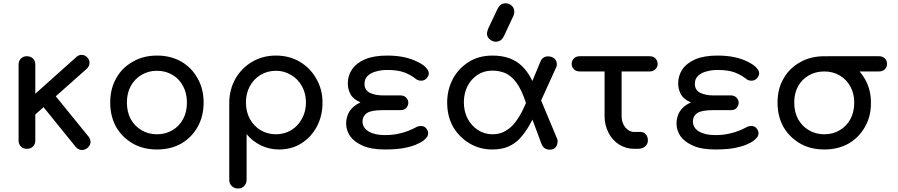

<svg xmlns="http://www.w3.org/2000/svg" viewBox="-20 -879 5304 1134"><path d="M185.5 -200.2Q170.9 -216.8 124 -267.6Q201.2 -336.9 430.7 -542Q445.3 -555.7 462.9 -554.7Q463.9 -554.7 464.8 -554.7Q483.4 -553.7 496.1 -539.1Q509.8 -524.4 508.8 -505.9Q507.8 -488.3 493.2 -473.6Q390.6 -382.8 185.5 -200.2ZM138.7 0Q117.2 0 103.5 -13.7Q89.8 -27.3 89.8 -48.8Q89.8 -198.2 89.8 -498Q89.8 -519.5 103.5 -533.2Q117.2 -546.9 138.7 -546.9Q161.1 -546.9 174.8 -533.2Q188.5 -519.5 188.5 -498Q188.5 -348.6 188.5 -48.8Q188.5 -27.3 174.8 -13.7Q161.1 0 138.7 0ZM496.1 -4.9Q481.4 6.8 464.8 6.8Q462.9 6.8 460.9 6.8Q441.4 4.9 427.7 -10.7Q360.4 -94.7 224.6 -261.7Q242.2 -278.3 294.9 -328.1Q346.7 -263.7 502.9 -72.3Q514.6 -57.6 514.6 -41Q514.6 -39.1 514.6 -37.1Q512.7 -18.6 496.1 -4.9Z M907.2 3.9Q826.2 3.9 764.6 -31.2Q702.1 -67.4 666 -128.9Q630.9 -192.4 630.9 -273.4Q630.9 -355.5 667 -418Q702.1 -480.5 764.6 -514.6Q826.2 -550.8 907.2 -550.8Q987.3 -550.8 1049.8 -515.6Q1111.3 -480.5 1146.5 -417Q1182.6 -355.5 1182.6 -273.4Q1182.6 -192.4 1147.5 -129.9Q1112.3 -67.4 1050.8 -31.2Q988.3 3.9 907.2 3.9ZM907.2 -85.9Q959 -85.9 999 -110.4Q1039.1 -133.8 1061.5 -175.8Q1084 -217.8 1084 -273.4Q1084 -328.1 1061.5 -370.1Q1039.1 -413.1 999 -436.5Q959 -460.9 907.2 -460.9Q855.5 -460.9 815.4 -436.5Q775.4 -413.1 752 -370.1Q729.5 -328.1 729.5 -273.4Q729.5 -217.8 752 -175.8Q775.4 -133.8 815.4 -110.4Q855.5 -85.9 907.2 -85.9Z M1384.8 234.4Q1363.3 234.4 1348.6 219.7Q1334 205.1 1334 182.6Q1334 31.2 1334 -273.4Q1335 -351.6 1371.1 -415Q1407.2 -477.5 1468.8 -513.7Q1531.2 -550.8 1609.4 -550.8Q1688.5 -550.8 1750 -514.6Q1812.5 -477.5 1847.7 -415Q1884.8 -351.6 1884.8 -273.4Q1884.8 -194.3 1851.6 -131.8Q1818.4 -69.3 1759.8 -32.2Q1702.1 3.9 1628.9 3.9Q1570.3 3.9 1520.5 -20.5Q1470.7 -44.9 1436.5 -86.9Q1436.5 2.9 1436.5 182.6Q1436.5 205.1 1421.9 219.7Q1408.2 234.4 1384.8 234.4ZM1609.4 -85.9Q1660.2 -85.9 1700.2 -110.4Q1740.2 -134.8 1762.7 -176.8Q1787.1 -219.7 1787.1 -273.4Q1787.1 -327.1 1763.7 -369.1Q1740.2 -412.1 1700.2 -435.5Q1660.2 -460.9 1609.4 -460.9Q1559.6 -460.9 1518.6 -436.5Q1478.5 -412.1 1455.1 -369.1Q1432.6 -327.1 1432.6 -273.4Q1432.6 -219.7 1455.1 -177.7Q1478.5 -134.8 1518.6 -110.4Q1559.6 -85.9 1609.4 -85.9Z M2252.9 3.9Q2171.9 3.9 2122.1 -18.6Q2071.3 -41 2046.9 -76.2Q2024.4 -111.3 2024.4 -149.4Q2024.4 -188.5 2043.9 -220.7Q2063.5 -252.9 2109.4 -274.4Q2066.4 -292 2049.8 -323.2Q2034.2 -353.5 2034.2 -385.7Q2034.2 -432.6 2059.6 -469.7Q2085 -506.8 2136.7 -529.3Q2188.5 -550.8 2267.6 -550.8Q2323.2 -550.8 2368.2 -541Q2412.1 -531.2 2444.3 -514.6Q2477.5 -499 2495.1 -480.5Q2506.8 -467.8 2509.8 -460Q2512.7 -451.2 2512.7 -445.3Q2512.7 -431.6 2500 -417Q2487.3 -402.3 2465.8 -402.3Q2460.9 -402.3 2452.1 -404.3Q2442.4 -407.2 2434.6 -414.1Q2406.2 -436.5 2368.2 -451.2Q2329.1 -465.8 2267.6 -465.8Q2231.4 -465.8 2201.2 -457Q2169.9 -449.2 2151.4 -430.7Q2132.8 -413.1 2132.8 -383.8Q2132.8 -345.7 2166 -330.1Q2198.2 -315.4 2242.2 -315.4Q2276.4 -315.4 2345.7 -315.4Q2367.2 -315.4 2378.9 -301.8Q2391.6 -289.1 2391.6 -272.5Q2391.6 -256.8 2380.9 -243.2Q2370.1 -228.5 2345.7 -228.5Q2310.5 -228.5 2242.2 -228.5Q2171.9 -228.5 2146.5 -210.9Q2121.1 -192.4 2121.1 -162.1Q2121.1 -124 2157.2 -102.5Q2193.4 -81.1 2252.9 -81.1Q2296.9 -81.1 2332 -88.9Q2366.2 -95.7 2391.6 -106.4Q2416 -116.2 2430.7 -124Q2442.4 -130.9 2450.2 -132.8Q2458 -134.8 2464.8 -134.8Q2487.3 -134.8 2498 -120.1Q2508.8 -105.5 2508.8 -93.8Q2508.8 -81.1 2503.9 -72.3Q2498 -63.5 2482.4 -49.8Q2464.8 -36.1 2433.6 -23.4Q2401.4 -10.7 2356.4 -2.9Q2311.5 3.9 2252.9 3.9Z M2886.7 3.9Q2814.5 3.9 2754.9 -31.2Q2694.3 -66.4 2657.2 -127.9Q2621.1 -191.4 2621.1 -273.4Q2621.1 -348.6 2654.3 -412.1Q2687.5 -474.6 2748 -512.7Q2807.6 -550.8 2888.7 -550.8Q2998 -550.8 3061.5 -490.2Q3126 -428.7 3156.2 -309.6Q3133.8 -295.9 3087.9 -266.6Q3061.5 -348.6 3030.3 -390.6Q3000 -431.6 2963.9 -447.3Q2928.7 -461.9 2887.7 -461.9Q2837.9 -461.9 2799.8 -436.5Q2761.7 -411.1 2740.2 -368.2Q2719.7 -326.2 2719.7 -274.4Q2719.7 -220.7 2742.2 -177.7Q2765.6 -134.8 2803.7 -110.4Q2842.8 -85.9 2888.7 -85.9Q2933.6 -85.9 2966.8 -106.4Q3001 -126 3026.4 -161.1Q3052.7 -196.3 3073.2 -241.2Q3094.7 -286.1 3113.3 -335Q3126 -296.9 3150.4 -221.7Q3127 -174.8 3103.5 -133.8Q3079.1 -92.8 3050.8 -61.5Q3022.5 -31.2 2983.4 -13.7Q2943.4 3.9 2886.7 3.9ZM3227.5 4.9Q3190.4 4.9 3177.7 -30.3Q3146.5 -113.3 3085 -279.3Q3102.5 -293 3155.3 -335Q3184.6 -266.6 3270.5 -59.6Q3272.5 -56.6 3273.4 -51.8Q3273.4 -46.9 3273.4 -44.9Q3273.4 -23.4 3261.7 -8.8Q3250 4.9 3227.5 4.9ZM3140.6 -208Q3126 -231.4 3083 -301.8Q3104.5 -354.5 3170.9 -512.7Q3177.7 -530.3 3189.5 -538.1Q3201.2 -546.9 3220.7 -545.9Q3242.2 -544.9 3256.8 -531.2Q3270.5 -516.6 3268.6 -495.1Q3268.6 -493.2 3267.6 -488.3Q3266.6 -483.4 3264.6 -480.5Q3223.6 -389.6 3140.6 -208ZM2908.2 -632.8Q2888.7 -632.8 2873 -646.5Q2856.4 -659.2 2856.4 -680.7Q2856.4 -688.5 2858.4 -694.3Q2859.4 -700.2 2863.3 -710Q2880.9 -747.1 2916 -821.3Q2925.8 -841.8 2937.5 -850.6Q2948.2 -859.4 2966.8 -859.4Q2986.3 -859.4 3002 -845.7Q3017.6 -832 3017.6 -809.6Q3017.6 -804.7 3016.6 -798.8Q3015.6 -793 3012.7 -786.1Q2994.1 -746.1 2957 -667Q2946.3 -646.5 2934.6 -639.6Q2922.9 -632.8 2908.2 -632.8Z M3726.6 0Q3676.8 0 3636.7 -25.4Q3596.7 -50.8 3574.2 -94.7Q3550.8 -138.7 3550.8 -194.3Q3550.8 -281.2 3550.8 -457Q3514.6 -457 3404.3 -457Q3382.8 -457 3370.1 -469.7Q3356.4 -483.4 3356.4 -501Q3356.4 -521.5 3370.1 -534.2Q3382.8 -546.9 3404.3 -546.9Q3542 -546.9 3817.4 -546.9Q3837.9 -546.9 3850.6 -534.2Q3864.3 -521.5 3864.3 -501Q3864.3 -483.4 3850.6 -469.7Q3837.9 -457 3817.4 -457Q3761.7 -457 3651.4 -457Q3651.4 -391.6 3651.4 -194.3Q3651.4 -154.3 3672.9 -127Q3695.3 -99.6 3726.6 -99.6Q3739.3 -99.6 3763.7 -99.6Q3782.2 -99.6 3793.9 -85.9Q3806.6 -72.3 3806.6 -49.8Q3806.6 -28.3 3790 -13.7Q3773.4 0 3748 0Q3741.2 0 3726.6 0Z M4204.1 3.9Q4123 3.9 4073.2 -18.6Q4022.5 -41 3998 -76.2Q3975.6 -111.3 3975.6 -149.4Q3975.6 -188.5 3995.1 -220.7Q4014.6 -252.9 4060.5 -274.4Q4017.6 -292 4001 -323.2Q3985.4 -353.5 3985.4 -385.7Q3985.4 -432.6 4010.7 -469.7Q4036.1 -506.8 4087.9 -529.3Q4139.6 -550.8 4218.8 -550.8Q4274.4 -550.8 4319.3 -541Q4363.3 -531.2 4395.5 -514.6Q4428.7 -499 4446.3 -480.5Q4458 -467.8 4460.9 -460Q4463.9 -451.2 4463.9 -445.3Q4463.9 -431.6 4451.2 -417Q4438.5 -402.3 4417 -402.3Q4412.1 -402.3 4403.3 -404.3Q4393.6 -407.2 4385.7 -414.1Q4357.4 -436.5 4319.3 -451.2Q4280.3 -465.8 4218.8 -465.8Q4182.6 -465.8 4152.3 -457Q4121.1 -449.2 4102.5 -430.7Q4084 -413.1 4084 -383.8Q4084 -345.7 4117.2 -330.1Q4149.4 -315.4 4193.4 -315.4Q4227.5 -315.4 4296.9 -315.4Q4318.4 -315.4 4330.1 -301.8Q4342.8 -289.1 4342.8 -272.5Q4342.8 -256.8 4332 -243.2Q4321.3 -228.5 4296.9 -228.5Q4261.7 -228.5 4193.4 -228.5Q4123 -228.5 4097.7 -210.9Q4072.3 -192.4 4072.3 -162.1Q4072.3 -124 4108.4 -102.5Q4144.5 -81.1 4204.1 -81.1Q4248 -81.1 4283.2 -88.9Q4317.4 -95.7 4342.8 -106.4Q4367.2 -116.2 4381.8 -124Q4393.6 -130.9 4401.4 -132.8Q4409.2 -134.8 4416 -134.8Q4438.5 -134.8 4449.2 -120.1Q4460 -105.5 4460 -93.8Q4460 -81.1 4455.1 -72.3Q4449.2 -63.5 4433.6 -49.8Q4416 -36.1 4384.8 -23.4Q4352.5 -10.7 4307.6 -2.9Q4262.7 3.9 4204.1 3.9Z M4848.6 3.9Q4767.6 3.9 4706.1 -31.2Q4643.6 -67.4 4607.4 -128.9Q4572.3 -192.4 4572.3 -273.4Q4572.3 -355.5 4608.4 -416Q4643.6 -477.5 4706.1 -511.7Q4767.6 -546.9 4848.6 -546.9Q4928.7 -546.9 4991.2 -510.7Q5052.7 -474.6 5087.9 -413.1Q5124 -351.6 5124 -273.4Q5125 -192.4 5088.9 -129.9Q5053.7 -67.4 4992.2 -31.2Q4929.7 3.9 4848.6 3.9ZM4848.6 -85.9Q4900.4 -85.9 4940.4 -110.4Q4980.5 -133.8 5002.9 -175.8Q5025.4 -217.8 5025.4 -273.4Q5025.4 -326.2 5002.9 -367.2Q4980.5 -409.2 4940.4 -432.6Q4900.4 -457 4848.6 -457Q4796.9 -457 4756.8 -433.6Q4716.8 -411.1 4693.4 -369.1Q4670.9 -328.1 4670.9 -273.4Q4670.9 -217.8 4693.4 -175.8Q4716.8 -133.8 4756.8 -110.4Q4796.9 -85.9 4848.6 -85.9ZM4871.1 -457Q4849.6 -457 4836.9 -469.7Q4824.2 -483.4 4824.2 -501Q4824.2 -521.5 4836.9 -534.2Q4849.6 -546.9 4871.1 -546.9Q4970.7 -546.9 5171.9 -546.9Q5192.4 -546.9 5206.1 -534.2Q5218.8 -521.5 5218.8 -501Q5218.8 -482.4 5206.1 -469.7Q5192.4 -457 5171.9 -457Q5071.3 -457 4871.1 -457Z"/></svg>

Font: Abed
Style: Bold
Weight: 700
Designer: Johan Aakerlund
Version: Version 3.105